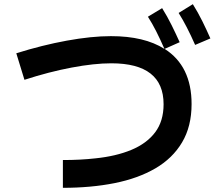

<svg xmlns="http://www.w3.org/2000/svg" viewBox="-20 -866 1040 919"><path d="M914 -651Q874 -742 835 -804L903 -846Q928 -806 948.5 -764.5Q969 -723 987 -682ZM281 33V-100Q366 -100 436 -108Q535 -118 608.5 -148.5Q682 -179 722.5 -232.5Q763 -286 763 -367Q763 -563 513 -563Q431 -563 322.5 -542.5Q214 -522 97 -484L58 -611Q182 -650 300 -671.5Q418 -693 511 -693Q671 -693 767 -632Q746 -680 727.5 -716.5Q709 -753 688 -786L756 -827Q781 -787 801.5 -745.5Q822 -704 840 -664L768 -632Q897 -550 897 -368Q897 -261 851.5 -184.5Q806 -108 723.5 -60Q641 -12 528.5 10.5Q416 33 281 33Z"/></svg>

Font: Murecho SemiBold
Style: Regular
Weight: 600
Designer: Neil Summerour
Foundry: Positype
Version: Version 1.010; ttfautohint (v1.8.3)